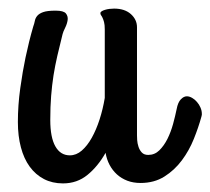

<svg xmlns="http://www.w3.org/2000/svg" viewBox="-20 -402 494 451"><path d="M310.1 27.8Q293 27.8 279.1 22.5Q265.1 17.1 254.6 7.6Q244.1 -2 237.3 -14.9Q230.5 -27.8 228 -43Q210 -11.2 185.5 8.8Q161.1 28.8 127.9 28.8Q103 28.8 83.3 18.6Q63.5 8.3 49.8 -10.5Q36.1 -29.3 29.1 -55.9Q22 -82.5 22 -115.2Q22 -154.8 27.6 -194.8Q33.2 -234.9 40 -267.1Q47.9 -304.7 58.1 -339.8Q60.5 -346.2 61.8 -352.8Q63 -359.4 67.4 -364.7Q71.8 -370.1 81.3 -373.5Q90.8 -377 110.8 -377Q129.4 -377 134.8 -370.4Q140.1 -363.8 138.9 -355Q137.7 -346.2 133.1 -336.9Q128.4 -327.6 127 -321.8Q120.1 -293.9 114.7 -271Q109.4 -248 105.7 -224.9Q102.1 -201.7 100.1 -176.5Q98.1 -151.4 98.1 -120.1Q98.1 -79.1 110.1 -58.1Q122.1 -37.1 144 -37.1Q159.2 -37.1 172.1 -48.3Q185.1 -59.6 195.6 -78.4Q206.1 -97.2 213.9 -121.3Q221.7 -145.5 226.1 -171.9V-333Q226.1 -343.8 224.4 -350.1Q222.7 -356.4 220.9 -360.1Q219.2 -363.8 217.5 -366Q215.8 -368.2 215.8 -371.1Q215.8 -373.5 218.8 -375.5Q221.7 -377.4 226.6 -378.9Q231.4 -380.4 237.1 -381.1Q242.7 -381.8 248 -381.8Q272.9 -381.8 287.4 -368.9Q301.8 -356 301.8 -337.9V-84Q301.8 -80.6 302.2 -73Q302.7 -65.4 305.2 -57.6Q307.6 -49.8 313 -43.9Q318.4 -38.1 328.1 -38.1Q343.3 -38.1 354.2 -48.8Q365.2 -59.6 373.3 -75.7Q381.3 -91.8 386.5 -110.6Q391.6 -129.4 395 -146Q397.9 -161.6 404.8 -168.7Q411.6 -175.8 418.9 -175.8Q424.8 -175.8 431.2 -172.1Q437.5 -168.5 442.6 -162.6Q447.8 -156.7 450.9 -149.4Q454.1 -142.1 454.1 -134.8Q454.1 -133.8 454.1 -132.3Q454.1 -130.9 453.1 -127.9Q446.3 -103 435.3 -75.7Q424.3 -48.3 407.2 -25.4Q390.1 -2.4 366.2 12.7Q342.3 27.8 310.1 27.8Z"/></svg>

Font: Grand Hotel
Style: Regular
Weight: 400
Designer: Brian J. Bonislawsky & Jim Lyles for Astigmatic (AOETI)
Foundry: Astigmatic (AOETI)
Version: Version 001.000